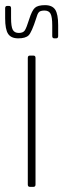

<svg xmlns="http://www.w3.org/2000/svg" viewBox="-23 -726 246 746"><path d="M-3 -655V-694Q-3 -703 5 -703H12Q20 -703 20 -694V-656Q20 -623 26.5 -610.5Q33 -598 50 -598Q67 -598 73.5 -608Q80 -618 90.5 -651.5Q101 -685 112.5 -695.5Q124 -706 152 -706Q180 -706 191.5 -688.5Q203 -671 203 -628V-586Q203 -577 195 -577H188Q180 -577 180 -586V-627Q180 -660 173.5 -672.5Q167 -685 150 -685Q133 -685 127.5 -678Q122 -671 118 -656Q100 -600 88 -588.5Q76 -577 48 -577Q20 -577 8.5 -594.5Q-3 -612 -3 -655ZM85 -9V-501Q85 -510 93 -510H107Q115 -510 115 -501V-9Q115 0 107 0H93Q85 0 85 -9Z"/></svg>

Font: Rajdhani Light
Style: Regular
Weight: 300
Designer: Satya Rajpurohit, Jyotish Sonowal
Foundry: Indian Type Foundry
Version: Version 1.201;PS 1.0;hotconv 1.0.78;makeotf.lib2.5.61930; tt